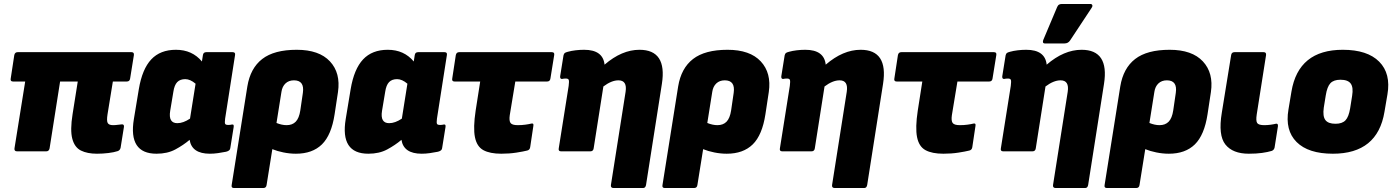

<svg xmlns="http://www.w3.org/2000/svg" viewBox="-20 -763 7029 968"><path d="M469 12Q420 12 388 -4Q356 -20 344.5 -63.5Q333 -107 346 -188L372 -352H283L230 -15Q227 0 213 0H66Q51 0 53 -15L107 -352H46Q31 -352 34 -367L52 -485Q55 -500 69 -500H643Q657 -500 655 -485L636 -367Q634 -352 619 -352H549L522 -186Q517 -154 523 -143Q529 -132 550 -132Q561 -132 571.5 -133.5Q582 -135 594 -136Q606 -137 605 -124L588 -18Q585 -5 573 -1Q555 5 526.5 8.5Q498 12 469 12Z M769 12Q626 12 655 -163L680 -314Q697 -415 742.5 -463.5Q788 -512 867 -512Q949 -512 998 -453L1003 -485Q1005 -500 1020 -500H1153Q1168 -500 1165 -485L1115 -165Q1112 -143 1115.5 -138Q1119 -133 1129 -133Q1136 -133 1140 -133.5Q1144 -134 1148 -135Q1161 -138 1158 -122L1141 -16Q1140 -3 1120 2Q1100 6 1079 9Q1058 12 1038 12Q947 12 936 -58Q904 -31 864 -9.5Q824 12 769 12ZM838 -204Q828 -142 874 -142Q904 -142 938 -165L966 -341Q939 -364 914 -364Q888 -364 873.5 -349Q859 -334 854 -300Z M1160 185Q1145 185 1148 170L1227 -327Q1242 -419 1302 -465.5Q1362 -512 1476 -512Q1589 -512 1643.5 -453.5Q1698 -395 1684 -299L1667 -187Q1651 -82 1603 -35Q1555 12 1472 12Q1441 12 1409 5.5Q1377 -1 1353 -11L1324 170Q1322 185 1307 185ZM1399 -300 1374 -143Q1401 -132 1425 -132Q1454 -132 1471 -149.5Q1488 -167 1494 -206L1507 -295Q1516 -358 1462 -358Q1436 -358 1419.5 -342.5Q1403 -327 1399 -300Z M1837 12Q1694 12 1723 -163L1748 -314Q1765 -415 1810.5 -463.5Q1856 -512 1935 -512Q2017 -512 2066 -453L2071 -485Q2073 -500 2088 -500H2221Q2236 -500 2233 -485L2183 -165Q2180 -143 2183.5 -138Q2187 -133 2197 -133Q2204 -133 2208 -133.5Q2212 -134 2216 -135Q2229 -138 2226 -122L2209 -16Q2208 -3 2188 2Q2168 6 2147 9Q2126 12 2106 12Q2015 12 2004 -58Q1972 -31 1932 -9.5Q1892 12 1837 12ZM1906 -204Q1896 -142 1942 -142Q1972 -142 2006 -165L2034 -341Q2007 -364 1982 -364Q1956 -364 1941.5 -349Q1927 -334 1922 -300Z M2507 12Q2450 12 2417 -6Q2384 -24 2374.5 -71.5Q2365 -119 2378 -205L2401 -352H2272Q2257 -352 2260 -367L2278 -485Q2281 -500 2295 -500H2762Q2777 -500 2774 -485L2755 -367Q2753 -352 2738 -352H2578L2550 -182Q2546 -154 2554 -143Q2562 -132 2590 -132Q2611 -132 2629 -134.5Q2647 -137 2659 -140Q2672 -143 2669 -128L2653 -21Q2651 -7 2638 -4Q2618 1 2583 6.5Q2548 12 2507 12Z M2809 0Q2794 0 2797 -15L2847 -330Q2850 -353 2847.5 -360Q2845 -367 2833 -367Q2826 -367 2822.5 -366.5Q2819 -366 2814 -365Q2803 -364 2804 -378L2821 -484Q2823 -492 2827 -495.5Q2831 -499 2843 -502Q2861 -507 2882.5 -509.5Q2904 -512 2925 -512Q3020 -512 3028 -437Q3115 -512 3204 -512Q3344 -512 3317 -340L3237 170Q3234 185 3222 185H3074Q3058 185 3060 170L3134 -300Q3143 -358 3098 -358Q3063 -358 3022 -327L2973 -15Q2971 0 2956 0Z M3332 185Q3317 185 3320 170L3399 -327Q3414 -419 3474 -465.5Q3534 -512 3648 -512Q3761 -512 3815.5 -453.5Q3870 -395 3856 -299L3839 -187Q3823 -82 3775 -35Q3727 12 3644 12Q3613 12 3581 5.5Q3549 -1 3525 -11L3496 170Q3494 185 3479 185ZM3571 -300 3546 -143Q3573 -132 3597 -132Q3626 -132 3643 -149.5Q3660 -167 3666 -206L3679 -295Q3688 -358 3634 -358Q3608 -358 3591.5 -342.5Q3575 -327 3571 -300Z M3924 0Q3909 0 3912 -15L3962 -330Q3965 -353 3962.5 -360Q3960 -367 3948 -367Q3941 -367 3937.5 -366.5Q3934 -366 3929 -365Q3918 -364 3919 -378L3936 -484Q3938 -492 3942 -495.5Q3946 -499 3958 -502Q3976 -507 3997.5 -509.5Q4019 -512 4040 -512Q4135 -512 4143 -437Q4230 -512 4319 -512Q4459 -512 4432 -340L4352 170Q4349 185 4337 185H4189Q4173 185 4175 170L4249 -300Q4258 -358 4213 -358Q4178 -358 4137 -327L4088 -15Q4086 0 4071 0Z M4736 12Q4679 12 4646 -6Q4613 -24 4603.5 -71.5Q4594 -119 4607 -205L4630 -352H4501Q4486 -352 4489 -367L4507 -485Q4510 -500 4524 -500H4991Q5006 -500 5003 -485L4984 -367Q4982 -352 4967 -352H4807L4779 -182Q4775 -154 4783 -143Q4791 -132 4819 -132Q4840 -132 4858 -134.5Q4876 -137 4888 -140Q4901 -143 4898 -128L4882 -21Q4880 -7 4867 -4Q4847 1 4812 6.5Q4777 12 4736 12Z M5038 0Q5023 0 5026 -15L5076 -330Q5079 -353 5076.5 -360Q5074 -367 5062 -367Q5055 -367 5051.5 -366.5Q5048 -366 5043 -365Q5032 -364 5033 -378L5050 -484Q5052 -492 5056 -495.5Q5060 -499 5072 -502Q5090 -507 5111.5 -509.5Q5133 -512 5154 -512Q5249 -512 5257 -437Q5344 -512 5433 -512Q5573 -512 5546 -340L5466 170Q5463 185 5451 185H5303Q5287 185 5289 170L5363 -300Q5372 -358 5327 -358Q5292 -358 5251 -327L5202 -15Q5200 0 5185 0ZM5248 -544Q5240 -544 5238.5 -549.5Q5237 -555 5240 -562L5310 -728Q5314 -737 5320 -740Q5326 -743 5334 -743H5477Q5485 -743 5487 -737Q5489 -731 5484 -724L5375 -559Q5365 -544 5347 -544Z M5561 185Q5546 185 5549 170L5628 -327Q5643 -419 5703 -465.5Q5763 -512 5877 -512Q5990 -512 6044.5 -453.5Q6099 -395 6085 -299L6068 -187Q6052 -82 6004 -35Q5956 12 5873 12Q5842 12 5810 5.5Q5778 -1 5754 -11L5725 170Q5723 185 5708 185ZM5800 -300 5775 -143Q5802 -132 5826 -132Q5855 -132 5872 -149.5Q5889 -167 5895 -206L5908 -295Q5917 -358 5863 -358Q5837 -358 5820.5 -342.5Q5804 -327 5800 -300Z M6276 12Q6195 12 6158 -34.5Q6121 -81 6140 -195L6187 -485Q6189 -500 6204 -500H6351Q6365 -500 6363 -485L6316 -186Q6311 -153 6318.5 -142.5Q6326 -132 6354 -132Q6369 -132 6384.5 -134Q6400 -136 6412 -139Q6424 -142 6423 -127L6406 -19Q6403 -6 6391 -2Q6371 4 6342.5 8Q6314 12 6276 12Z M6700 12Q6576 12 6517 -47Q6458 -106 6476 -211L6491 -301Q6526 -512 6750 -512Q6874 -512 6933.5 -452Q6993 -392 6975 -287L6960 -199Q6925 12 6700 12ZM6713 -139Q6747 -139 6763.5 -156.5Q6780 -174 6787 -217L6797 -280Q6804 -322 6790 -341.5Q6776 -361 6738 -361Q6704 -361 6687.5 -343.5Q6671 -326 6664 -282L6654 -220Q6648 -177 6662 -158Q6676 -139 6713 -139Z"/></svg>

Font: Sofia Sans ExtraBlack
Style: Italic
Weight: 1000
Italic angle: -9°
Designer: Botio Nikoltchev, Ani Petrova
Foundry: lettersoup
Version: Version 4.100; ttfautohint (v1.8.4.7-5d5b)